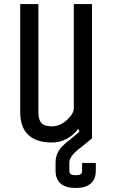

<svg xmlns="http://www.w3.org/2000/svg" viewBox="-20 -690 565 950"><path d="M354 240.2Q306.2 240.2 280.5 218.5Q254.9 196.8 254.9 153.8V113.8Q254.9 60.5 299.8 22.9L373 -38.1L367.2 -53.2Q343.8 -21 309.8 -2.9Q275.9 15.1 236.8 15.1Q159.7 15.1 119.9 -22.7Q80.1 -60.5 80.1 -134.8V-669.9H169.9V-134.8Q169.9 -98.1 184.6 -81.5Q199.2 -64.9 236.8 -64.9Q276.9 -64.9 311 -96.2Q345.2 -127.4 345.2 -154.8V-669.9H435.1V-4.9L368.2 48.8Q323.2 85 323.2 113.8V155.8Q323.2 166.5 330.1 171.6Q336.9 176.8 354 176.8Q372.6 176.8 379.4 171.6Q386.2 166.5 386.2 155.8V116.2H454.1V153.8Q454.1 196.8 428.5 218.5Q402.8 240.2 354 240.2Z"/></svg>

Font: Unica One
Style: Bold
Weight: 400
Designer: Eduardo Rodriguez Tunni
Foundry: Eduardo Rodriguez Tunni
Version: Version 1.001